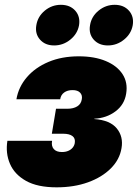

<svg xmlns="http://www.w3.org/2000/svg" viewBox="-20 -782 581 810"><path d="M218.8 8.3Q138.2 8.3 89.6 -19Q41 -46.4 22 -91.1Q2.9 -135.7 11.2 -188H199.7Q195.8 -166 206.8 -153.3Q217.8 -140.6 241.2 -140.6Q256.3 -140.6 267.8 -145.5Q279.3 -150.4 286.4 -158.9Q293.5 -167.5 295.4 -178.2Q298.8 -198.2 285.6 -208Q272.5 -217.8 246.6 -217.8H198.7L216.3 -323.2H264.2Q289.6 -323.2 305.9 -333.3Q322.3 -343.3 325.2 -363.8Q328.1 -380.4 317.9 -391.1Q307.6 -401.9 286.1 -401.9Q264.6 -401.9 250.7 -391.8Q236.8 -381.8 233.9 -363.3H49.3Q58.1 -415 93.3 -456.1Q128.4 -497.1 184.6 -520.8Q240.7 -544.4 312.5 -544.4Q378.9 -544.4 426.5 -524.4Q474.1 -504.4 497.1 -469Q520 -433.6 512.2 -386.7Q504.9 -340.3 467 -312Q429.2 -283.7 377.9 -281.2V-279.8Q444.8 -274.9 472.9 -240Q501 -205.1 492.7 -157.2Q484.9 -108.9 447.5 -71.5Q410.2 -34.2 351.3 -12.9Q292.5 8.3 218.8 8.3ZM435.1 -590.3Q397 -590.3 375.2 -615Q353.5 -639.6 359.9 -675.8Q365.7 -712.4 395.8 -737.1Q425.8 -761.7 463.9 -761.7Q502 -761.7 523.9 -737.1Q545.9 -712.4 540 -675.8Q533.7 -639.6 503.4 -615Q473.1 -590.3 435.1 -590.3ZM208.5 -590.3Q170.4 -590.3 148.7 -615Q127 -639.6 133.3 -675.8Q139.2 -712.4 168.9 -737.1Q198.7 -761.7 236.8 -761.7Q275.4 -761.7 297.4 -737.1Q319.3 -712.4 313.5 -675.8Q307.1 -639.6 276.9 -615Q246.6 -590.3 208.5 -590.3Z"/></svg>

Font: Inter 20pt Black
Style: Italic
Weight: 900
Italic angle: -9.3988°
Version: Version 4.001;git-66647c0bb